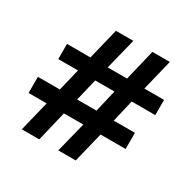

<svg xmlns="http://www.w3.org/2000/svg" viewBox="-157 -870 1034 1030"><g transform="rotate(30 360.5 -355.0)"><path d="M685 -424H539L507 -287H638V-187H483L437 0H329L376 -187H256L211 0H103L149 -187H37V-287H173L206 -424H84V-518H229L276 -710H384L336 -518H456L502 -710H610L563 -518H685ZM400 -287 432 -424H313L280 -287Z"/></g></svg>

Font: PTCRaleway
Style: Bold
Weight: 700
Designer: Matt McInerney, Pablo Impallari, Rodrigo Fuenzalida
Foundry: Matt McInerney, Pablo Impallari, Rodrigo Fuenzalida
Version: Version 3.000g; ttfautohint (v1.5) -l 8 -r 28 -G 28 -x 14 -D